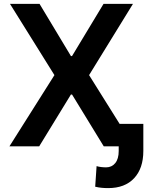

<svg xmlns="http://www.w3.org/2000/svg" viewBox="-20 -747 752 980"><path d="M181.8 -727.3 342 -460.9H347.7L508.5 -727.3H658.7L434.7 -363.6L662.3 0H509.6L347.7 -264.6H342L180 0H28.1L257.8 -363.6L30.9 -727.3ZM585.9 -114.7H711.6V23.4Q711.6 112.2 664.6 162.6Q617.5 213.1 532.3 213.1Q514.6 213.1 499.1 211.6Q483.7 210.2 465.9 206L473 100.9Q482.6 104 496.1 105.6Q509.6 107.2 521.7 107.2Q550.4 107.2 568.2 85.6Q585.9 63.9 585.9 23.4Z"/></svg>

Font: InterMG SemiBold
Style: Regular
Weight: 600
Designer: Rasmus Andersson
Foundry: rsms
Version: Version 3.019;December 26, 2023;FontCreator 15.0.0.2955 64-b